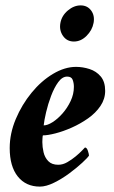

<svg xmlns="http://www.w3.org/2000/svg" viewBox="-20 -686 424 712"><path d="M204 -601Q209 -628 231.5 -647Q254 -666 279 -666Q304 -666 318 -647Q332 -628 327 -601Q322 -574 301 -553Q280 -532 254 -532Q228 -532 213.5 -553Q199 -574 204 -601ZM262 -438Q287 -438 312 -430Q337 -422 353.5 -402.5Q370 -383 370 -349Q370 -319 352.5 -293Q335 -267 306.5 -247Q278 -227 246.5 -213Q215 -199 186 -191.5Q157 -184 139 -184Q138 -182 137.5 -172.5Q137 -163 137 -159Q137 -141 141.5 -121.5Q146 -102 159 -88.5Q172 -75 196 -75Q213 -75 229.5 -84.5Q246 -94 260.5 -106Q275 -118 284.5 -128Q294 -138 295 -139Q302 -139 306 -126.5Q310 -114 310 -109Q305 -101 285 -82.5Q265 -64 237.5 -43.5Q210 -23 180.5 -8.5Q151 6 128 6Q76 6 46 -31.5Q16 -69 16 -137Q16 -191 38.5 -244.5Q61 -298 97 -342Q133 -386 176.5 -412Q220 -438 262 -438ZM142 -221Q156 -221 175 -233Q194 -245 212 -265.5Q230 -286 242 -311.5Q254 -337 254 -364Q254 -378 249.5 -390Q245 -402 229 -402Q211 -402 196 -381.5Q181 -361 169.5 -330.5Q158 -300 151 -270Q144 -240 142 -221Z"/></svg>

Font: Amiri
Style: Bold Italic
Weight: 700
Italic angle: 10°
Designer: Khaled Hosny
Version: Version 0.113